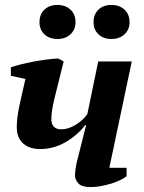

<svg xmlns="http://www.w3.org/2000/svg" viewBox="-20 -749 582 778"><path d="M493 -69V-35Q483 -27 466.5 -19Q450 -11 430.5 -5Q411 1 389.5 5Q368 9 347 9Q311 9 297.5 -6Q284 -21 284 -38Q284 -58 290 -87L329 -242H325Q295 -202 246.5 -173.5Q198 -145 142 -145Q100 -145 74 -167.5Q48 -190 48 -234Q48 -254 50.5 -273.5Q53 -293 57.5 -315.5Q62 -338 68.5 -365.5Q75 -393 83 -429L24 -442V-476Q40 -482 64 -488Q88 -494 114 -499Q140 -504 167 -507.5Q194 -511 216 -512L238 -500Q218 -419 203 -359.5Q188 -300 188 -267Q188 -225 229 -225Q257 -225 287 -243.5Q317 -262 334 -287L378 -500H514L423 -69ZM140 -659Q140 -691 160 -710Q180 -729 213 -729Q245 -729 265.5 -710Q286 -691 286 -659Q286 -629 265.5 -610Q245 -591 213 -591Q180 -591 160 -610Q140 -629 140 -659ZM359 -659Q359 -691 379 -710Q399 -729 431 -729Q464 -729 484.5 -710Q505 -691 505 -659Q505 -629 484.5 -610Q464 -591 431 -591Q399 -591 379 -610Q359 -629 359 -659Z"/></svg>

Font: PT Serif
Style: Bold Italic
Weight: 700
Italic angle: -12°
Designer: A.Korolkova, O.Umpeleva, V.Yefimov
Foundry: ParaType Ltd
Version: Version 1.000W OFL